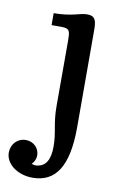

<svg xmlns="http://www.w3.org/2000/svg" viewBox="-135 -552 525 849"><g transform="rotate(10 127.5 -127.5)"><path d="M16.1 89.8C-22 89.8 -49.3 119.6 -49.3 157.2C-49.3 208.5 5.4 249 72.8 249C175.8 249 229 171.4 229 -4.9L228.5 -441.9C228.5 -481.9 223.6 -504.4 186.5 -504.4C153.3 -504.4 121.6 -483.9 39.1 -483.9V-430.2H84C122.6 -430.2 122.6 -416 123 -373.5V-81.1C123 -1 141.1 30.8 141.1 97.2C141.1 153.8 124 189.9 79.1 192.9C72.8 193.4 65.9 191.4 59.1 189C69.8 178.7 76.7 164.1 76.7 148.4C76.7 115.7 50.3 89.8 16.1 89.8Z"/></g></svg>

Font: Arbutus Slab
Style: Regular
Weight: 400
Designer: Karolina Lach
Foundry: Karolina Lach
Version: Version 1.001